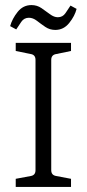

<svg xmlns="http://www.w3.org/2000/svg" viewBox="-20 -737 342 757"><path d="M260 -536 202 -524Q182 -521 182 -501V-66Q182 -46 202 -43L260 -32V0H42V-32L101 -43Q120 -46 120 -66V-501Q120 -521 101 -524L42 -536V-568H260ZM198 -619Q176 -619 158.5 -631Q141 -643 125.5 -655Q110 -667 94 -667Q75 -667 64 -651Q53 -635 44 -621L20 -634Q28 -663 49.5 -690Q71 -717 104 -717Q126 -717 143.5 -705Q161 -693 177 -681Q193 -669 208 -669Q227 -669 238 -685Q249 -701 258 -715L282 -702Q275 -674 253 -646.5Q231 -619 198 -619Z"/></svg>

Font: Yrsa Light
Style: Regular
Weight: 300
Designer: Anna Giedrys (Yrsa+Rasa design), David Brezina (Yrsa art-direction, Rasa art-direction, design)
Foundry: Rosetta Type Foundry
Version: Version 2.004